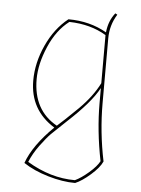

<svg xmlns="http://www.w3.org/2000/svg" viewBox="-53 -570 606 827"><g transform="rotate(5 250.0 -156.5)"><path d="M391 -418V-138Q391 -13 417 112Q405 139 368.5 171Q332 203 303 215Q249 215 186 196.5Q123 178 78 148Q106 70 193 -15Q85 -82 85 -209Q85 -286 120 -362.5Q155 -439 213 -485Q306 -485 379 -443Q384 -493 412 -528L421 -523Q391 -475 391 -418ZM99 -216Q99 -82 203 -24L237 -55Q271 -87 292 -108Q349 -165 378 -223V-431Q310 -472 218 -474Q164 -433 131.5 -357.5Q99 -282 99 -216ZM378 -138V-202Q344 -138 244 -46Q199 -4 181 14Q163 32 136 68.5Q109 105 94 142Q195 203 301 203Q327 191 359.5 163Q392 135 404 112Q378 -18 378 -138Z"/></g></svg>

Font: Almendra Display
Style: Regular
Weight: 400
Designer: Ana Sanfelippo
Foundry: Ana Sanfelippo
Version: Version 1.004